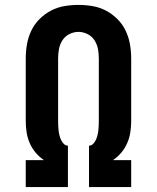

<svg xmlns="http://www.w3.org/2000/svg" viewBox="-20 -763 640 783"><path d="M85 0V-110H158V-111Q139 -124 124.5 -141.5Q110 -159 101 -180Q92 -201 88.5 -223.5Q85 -246 85 -269V-525Q85 -554 90 -582.5Q95 -611 107.5 -637.5Q120 -664 141 -685Q162 -706 187.5 -719.5Q213 -733 242 -738Q271 -743 300 -743Q329 -743 358 -738Q387 -733 412.5 -719.5Q438 -706 459 -685Q480 -664 492.5 -637.5Q505 -611 510 -582.5Q515 -554 515 -525V-269Q515 -246 511.5 -223.5Q508 -201 499 -180Q490 -159 475.5 -141.5Q461 -124 442 -111V-110H515V0H343V-169Q353 -169 360 -176.5Q367 -184 371 -192.5Q375 -201 377.5 -211Q380 -221 381 -230.5Q382 -240 382.5 -249.5Q383 -259 383 -269V-525Q383 -544 379.5 -563Q376 -582 365.5 -598.5Q355 -615 337 -624Q319 -633 300 -633Q281 -633 263 -624Q245 -615 234.5 -598.5Q224 -582 220.5 -563Q217 -544 217 -525V-269Q217 -259 217.5 -249.5Q218 -240 219 -230.5Q220 -221 222.5 -211Q225 -201 229 -192.5Q233 -184 240 -176.5Q247 -169 257 -169V0Z"/></svg>

Font: Iosevka Curly Slab XBdEx
Style: Regular
Weight: 800
Width: 7
Monospace: yes
Designer: Belleve Invis
Foundry: Belleve Invis
Version: Version 11.0.0; ttfautohint (v1.8.3)